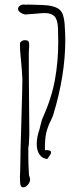

<svg xmlns="http://www.w3.org/2000/svg" viewBox="-20 -680 357 837"><path d="M140.1 -52.7Q140.1 -82 152.3 -116.7Q154.3 -123 157.2 -136.7Q162.6 -157.2 163.6 -159.7Q204.6 -250.5 219.2 -330.8Q233.9 -411.1 233.9 -496.1Q233.9 -516.1 232.9 -555.2Q231.4 -594.7 217.5 -608.9Q203.6 -623 176.3 -623Q161.6 -623 139.6 -620.6Q105.5 -617.7 99.6 -617.7Q96.7 -616.7 93.8 -616.7Q83 -616.7 70.8 -624.3Q58.6 -631.8 58.6 -641.1Q58.6 -646 62 -650.9Q65.9 -655.8 71 -658Q76.2 -660.2 84.5 -660.2Q92.8 -660.2 98.1 -659.2V-660.2L130.9 -659.2Q164.1 -658.7 185.5 -656.7Q207 -654.8 225.1 -647Q243.2 -639.2 251.5 -622.6Q254.9 -615.2 257.8 -601.8Q260.7 -588.4 261.7 -575.7Q264.6 -536.6 264.6 -506.3Q264.6 -351.1 212.4 -180.7Q209.5 -170.4 200.7 -152.8Q188 -127.4 181.6 -101.1Q175.3 -74.7 175.8 -25.4Q202.6 -26.9 202.6 -16.1Q202.6 -11.7 199.5 -6.3Q196.3 -1 192.1 4.6Q188 10.3 186 13.2Q164.6 11.2 152.3 -6.3Q140.1 -23.9 140.1 -52.7ZM66.9 91.8Q66.9 85.9 67.9 66.4Q67.9 57.6 68.8 26.4L69.8 -37.6L72.3 -120.6Q78.1 -318.8 77.6 -335Q75.7 -375 71.3 -419.4Q66.4 -463.4 66.9 -489.7Q66.9 -495.1 73.2 -500Q79.6 -504.9 86.9 -504.9Q99.6 -504.9 103.5 -500.5Q107.4 -496.1 107.4 -480.5L106.4 -466.3L105.5 -450.7Q105 -442.4 105.7 -358.2Q106.4 -273.9 106.9 -210L107.9 -96.2Q107.9 -83 106.4 -64L106 -53.7Q106 -50.3 105 -44.9Q104 -39.6 103.5 -36.6V0Q103.5 38.1 105.5 64Q106.9 82.5 106.4 83.5Q111.3 96.7 111.3 102.5Q110.8 115.2 101.1 126Q91.3 136.7 80.6 136.7Q72.8 136.7 69.8 127.7Q66.9 118.7 66.9 91.8Z"/></svg>

Font: Amatica SC
Style: Regular
Weight: 400
Designer: Vernon Adams, Ben Nathan
Foundry: newtypography
Version: Version 2.001